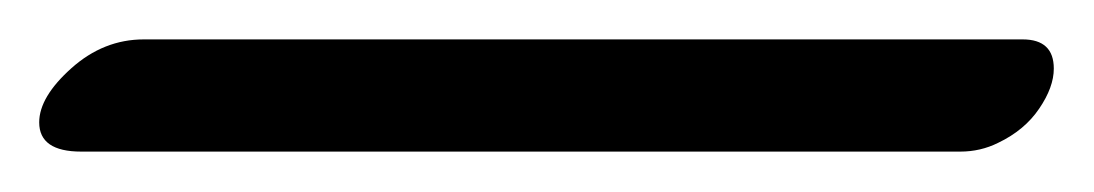

<svg xmlns="http://www.w3.org/2000/svg" viewBox="-24 -6 547 96"><path d="M16.6 69.8Q-4.4 69.8 -4.4 55.2Q-4.4 42.5 11.7 28.1Q27.8 13.7 47.9 13.7H487.3Q502.9 13.7 502.9 28.3Q502.9 37.6 495.6 48.3Q488.3 59.1 475.1 65.4Q466.3 69.8 456.1 69.8Z"/></svg>

Font: Damion
Style: Regular
Weight: 400
Designer: Vernon Adams
Foundry: Vernon Adams
Version: Version 1.100; ttfautohint (v1.8.4.7-5d5b)